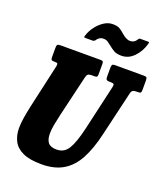

<svg xmlns="http://www.w3.org/2000/svg" viewBox="-178 -1112 1065 1247"><g transform="rotate(20 355.0 -489.0)"><path d="M331 -607.5 264 -324.5Q255 -286 248.5 -251Q242 -216 242 -188Q242 -147.5 258.8 -126.2Q275.5 -105 318 -105Q370.5 -105 398.2 -150.8Q426 -196.5 450 -300L521.5 -612.5Q524.5 -626 520.8 -631.2Q517 -636.5 500.5 -636.5H491Q475 -636.5 470 -641.8Q465 -647 465 -662.5V-719.5Q465 -736 468.2 -743Q471.5 -750 488 -750H686.5Q702 -750 706.2 -745.5Q710.5 -741 710.5 -725V-661Q710.5 -645 706.5 -640.8Q702.5 -636.5 688.5 -636.5H681Q662 -636.5 653 -631.5Q644 -626.5 640 -609L567.5 -300Q543 -194 504.8 -123.2Q466.5 -52.5 406.8 -17Q347 18.5 259 18.5Q175 18.5 127.8 -4Q80.5 -26.5 61 -65.5Q41.5 -104.5 41.5 -153.5Q41.5 -186.5 48.2 -227.5Q55 -268.5 63.5 -307.5L132 -612Q134.5 -625 132.5 -630.8Q130.5 -636.5 115 -636.5H109Q95 -636.5 90.2 -640.2Q85.5 -644 85.5 -660.5V-722.5Q85.5 -739 90 -744.5Q94.5 -750 110.5 -750H387.5Q401 -750 404.5 -745.5Q408 -741 408 -727V-658.5Q408 -645 404 -640.8Q400 -636.5 386 -636.5H367.5Q349.5 -636.5 342.2 -630.5Q335 -624.5 331 -607.5ZM504.5 -821.5Q471 -821.5 451.5 -833.2Q432 -845 417 -857.5Q402 -870 389.8 -878Q377.5 -886 359.5 -886Q342.5 -886 330.5 -877.2Q318.5 -868.5 312 -857Q305.5 -850 296.5 -850H246.5Q237.5 -850 237.2 -853.8Q237 -857.5 239.5 -865Q249.5 -897 271.5 -926.8Q293.5 -956.5 322.8 -976Q352 -995.5 384 -995.5Q417.5 -995.5 434.8 -984Q452 -972.5 466.5 -959.5Q480 -947.5 495 -939.2Q510 -931 525.5 -931Q554.5 -931 569 -956Q572.5 -961 574.8 -964Q577 -967 584.5 -967H637Q643.5 -967 644.5 -964.5Q645.5 -962 644 -956Q629.5 -900.5 592 -861Q554.5 -821.5 504.5 -821.5Z"/></g></svg>

Font: Besley* Condensed Heavy
Style: Italic
Weight: 800
Width: 3
Italic angle: -13°
Designer: Owen Earl
Foundry: indestructible type*
Version: Version 3.000; ttfautohint (v1.8.3)